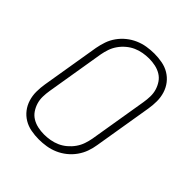

<svg xmlns="http://www.w3.org/2000/svg" viewBox="-206 -873 1012 1012"><g transform="rotate(45 300.0 -367.5)"><path d="M249 8Q219 8 190 2.5Q161 -3 137 -17.5Q113 -32 96 -54Q79 -76 70.5 -103.5Q62 -131 62 -160.5Q62 -190 67 -220L121 -546Q126 -573 135 -599.5Q144 -626 161 -650Q178 -674 201 -692.5Q224 -711 250.5 -722.5Q277 -734 305 -738.5Q333 -743 360 -743Q390 -743 419 -737.5Q448 -732 472 -717.5Q496 -703 513 -681Q530 -659 538.5 -631.5Q547 -604 547 -574.5Q547 -545 542 -515L488 -189Q484 -162 474.5 -135.5Q465 -109 448 -85Q431 -61 408 -42.5Q385 -24 358.5 -12.5Q332 -1 304 3.5Q276 8 249 8ZM250 -30Q272 -30 295 -34Q318 -38 339.5 -47.5Q361 -57 380 -73Q399 -89 413 -109Q427 -129 434.5 -151Q442 -173 446 -195L500 -521Q504 -545 504.5 -568.5Q505 -592 498.5 -613.5Q492 -635 479.5 -653.5Q467 -672 448 -683.5Q429 -695 406 -700Q383 -705 359 -705Q337 -705 314 -701Q291 -697 269.5 -687.5Q248 -678 229 -662Q210 -646 196 -626Q182 -606 174.5 -584Q167 -562 163 -540L109 -214Q105 -190 104.5 -166.5Q104 -143 110.5 -121.5Q117 -100 129.5 -81.5Q142 -63 161 -51.5Q180 -40 203 -35Q226 -30 250 -30Z"/></g></svg>

Font: Iosevka Aile Extralight
Style: Italic
Weight: 200
Italic angle: -9°
Designer: Belleve Invis
Foundry: Belleve Invis
Version: Version 31.1.0; ttfautohint (v1.8.4)